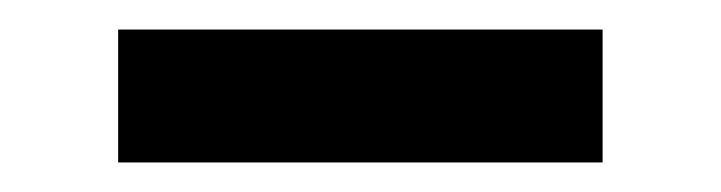

<svg xmlns="http://www.w3.org/2000/svg" viewBox="-20 -358 488 130"><path d="M60 -338H388V-248H60Z"/></svg>

Font: Lineal
Style: Regular
Weight: 400
Designer: Created by Frank Adebiaye with contributions from Anton Moglia & Ariel Martín Pérez
Created by Frank ADEBIAYE with FontF
Foundry: Velvetyne Type Foundry
Version: Version 2.000